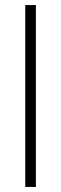

<svg xmlns="http://www.w3.org/2000/svg" viewBox="-20 -740 242 760"><path d="M80 0V-720H122V0Z"/></svg>

Font: Manrope ExtraLight
Style: Regular
Weight: 200
Designer: Mikhail Sharanda
Foundry: Mikhail Sharanda
Version: Version 4.505